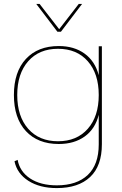

<svg xmlns="http://www.w3.org/2000/svg" viewBox="-20 -745 625 980"><path d="M399 -725 291 -583H273L165 -725H182L282 -596L382 -725ZM270 215Q183 215 125 178Q67 141 54 78L70 71Q81 131 134 166Q187 201 270 201Q372 201 428 148Q484 95 484 -8V-159Q466 -87 412.5 -48.5Q359 -10 280 -10Q173 -10 112 -76Q51 -142 51 -260Q51 -378 112 -444Q173 -510 280 -510Q358 -510 411.5 -471.5Q465 -433 484 -361V-509H500V-9Q500 102 440 158.5Q380 215 270 215ZM124 -87.5Q180 -24 276 -24Q372 -24 428 -87.5Q484 -151 484 -260Q484 -369 428 -432.5Q372 -496 276 -496Q180 -496 124 -432.5Q68 -369 68 -260Q68 -151 124 -87.5Z"/></svg>

Font: Elaine Sans Thin
Style: Regular
Weight: 250
Designer: Wei Huang
Foundry: Wei Huang
Version: Version 2.001;December 24, 2019;FontCreator 12.0.0.2547 64-b